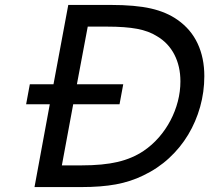

<svg xmlns="http://www.w3.org/2000/svg" viewBox="-20 -759 849 779"><path d="M182 -336H86L101 -417H197L257 -739H429Q529 -739 592.5 -724.5Q656 -710 701 -678Q755 -640 782 -582Q809 -524 809 -450Q809 -386 792 -325.5Q775 -265 743.5 -212.5Q712 -160 666 -117.5Q620 -75 561 -47Q510 -22 450.5 -11Q391 0 310 0H120ZM310 -88Q398 -88 457.5 -102Q517 -116 563 -147Q597 -170 624.5 -201.5Q652 -233 671.5 -270Q691 -307 701.5 -347.5Q712 -388 712 -429Q712 -490 687.5 -537.5Q663 -585 617 -612Q584 -633 536.5 -642Q489 -651 414 -651H336L292 -417H480L465 -336H277L231 -88Z"/></svg>

Font: Involve Medium Oblique
Style: Italic
Weight: 500
Italic angle: -10.5°
Designer: Stefan Peev
Foundry: Context Ltd.
Version: Version 1.001